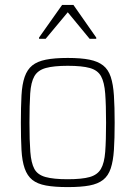

<svg xmlns="http://www.w3.org/2000/svg" viewBox="-20 -754 552 782"><path d="M256 8Q202 8 167 1.5Q132 -5 111.5 -21.5Q91 -38 80.5 -68Q70 -98 67.5 -143.5Q65 -189 65 -254Q65 -319 67.5 -365Q70 -411 80.5 -441Q91 -471 111.5 -487.5Q132 -504 167 -511Q202 -518 256 -518Q310 -518 344.5 -511Q379 -504 400 -487.5Q421 -471 431 -441Q441 -411 444 -365Q447 -319 447 -254Q447 -189 444 -143.5Q441 -98 431 -68Q421 -38 400 -21.5Q379 -5 344.5 1.5Q310 8 256 8ZM255 -24Q314 -24 345.5 -33Q377 -42 391 -66Q405 -90 408.5 -135.5Q412 -181 412 -254Q412 -327 408.5 -373Q405 -419 391.5 -443.5Q378 -468 346 -477Q314 -486 256 -486Q199 -486 166.5 -477Q134 -468 120 -443.5Q106 -419 103 -373Q100 -327 100 -254Q100 -181 103.5 -135.5Q107 -90 120 -66Q133 -42 165.5 -33Q198 -24 255 -24ZM139 -596V-601L233 -734H279L372 -601V-596H345L256 -704L166 -596Z"/></svg>

Font: Saira Thin SemiCondensed
Style: Regular
Weight: 100
Width: 4
Version: Version 1.101